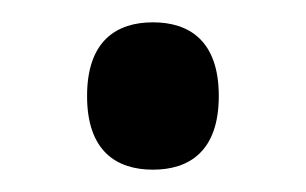

<svg xmlns="http://www.w3.org/2000/svg" viewBox="-20 -145 274 172"><path d="M117 7C149 7 176 -9 176 -59C176 -109 149 -125 117 -125C85 -125 58 -109 58 -59C58 -9 85 7 117 7Z"/></svg>

Font: Noto Serif Thai SemiCondensed
Style: Regular
Weight: 400
Width: 4
Designer: Monotype Design Team
Foundry: Monotype Imaging Inc.
Version: Version 2.002